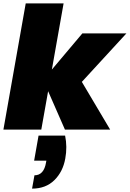

<svg xmlns="http://www.w3.org/2000/svg" viewBox="-20 -760 761 1126"><path d="M206.1 35.2H361.8Q375.5 101.1 362.8 169.9Q349.1 247.1 298.8 296.6Q248.5 346.2 168 346.2L182.1 268.1Q237.3 268.1 250 192.9L252 182.1H180.2ZM0 0 130.9 -740.2H353L284.2 -352.1L462.9 -564H721.2L460 -279.8L626 0H360.8L262.2 -225.1L222.2 0Z"/></svg>

Font: SVN-Poppins Black
Style: Italic
Weight: 900
Italic angle: -10°
Designer: Ninad Kale (Devanagari), Jonny Pinhorn (Latin)
Foundry: Indian Type Foundry
Version: Version 3.002 2017